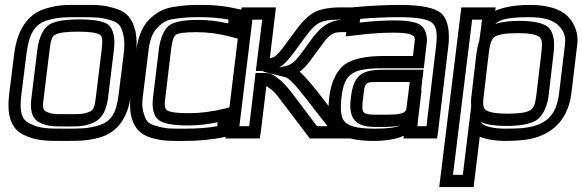

<svg xmlns="http://www.w3.org/2000/svg" viewBox="-20 -539 2372 782"><path d="M534 -321C538 -355 537 -386 532 -410C521 -457 501 -489 451 -504C401 -520 373 -519 310 -519C247 -519 219 -520 166 -504C89 -482 49 -410 38 -321L17 -153C8 -78 21 -17 74 9C126 35 166 35 242 35C303 35 335 35 386 21C462 0 503 -66 513 -153L534 -321ZM484 -321 463 -153C454 -77 432 -42 378 -27C334 -15 310 -15 248 -15C172 -15 144 -15 101 -36C66 -53 59 -86 67 -153L88 -321C98 -400 120 -441 175 -457C220 -469 241 -469 304 -469C367 -469 388 -469 430 -457C466 -446 474 -433 483 -394C487 -374 488 -351 484 -321ZM370 -140C365 -103 361 -91 345 -84C318 -73 304 -74 256 -74C208 -74 193 -73 169 -84C154 -91 153 -103 158 -140L182 -336C187 -377 193 -392 204 -397C219 -406 247 -410 297 -410C346 -410 374 -406 387 -397C396 -392 399 -377 394 -336L370 -140ZM420 -140 444 -336C450 -385 442 -425 417 -441C397 -454 356 -460 303 -460C250 -460 208 -454 184 -441C156 -425 138 -385 132 -336L108 -140C102 -97 107 -56 143 -39C177 -23 203 -24 249 -24C296 -24 322 -23 359 -39C400 -56 414 -97 420 -140Z M912 -4 920 -72 924 -104 892 -96C842 -84 796 -78 750 -78C699 -78 672 -82 660 -90C651 -97 649 -108 653 -139L677 -339C682 -377 688 -391 696 -397C706 -404 731 -408 781 -408C826 -408 872 -402 921 -389L951 -381L955 -413L963 -479L966 -499L947 -503C901 -514 853 -519 805 -519C754 -519 733 -518 688 -511C641 -504 614 -485 587 -459C556 -428 540 -379 534 -326L512 -148C508 -116 509 -86 515 -63C527 -19 549 9 598 23C646 36 669 35 727 35C788 35 843 30 889 20L910 16L912 -4ZM865 -25C826 -18 783 -15 733 -15C674 -15 657 -14 617 -26C582 -35 574 -46 564 -82C559 -99 558 -120 562 -148L584 -326C589 -374 600 -405 620 -425C643 -448 655 -457 689 -462C732 -468 749 -469 799 -469C837 -469 874 -466 911 -459L909 -444C867 -453 826 -458 787 -458C733 -458 692 -451 671 -437C648 -421 633 -384 627 -339L603 -139C598 -99 606 -64 628 -49C647 -35 689 -28 744 -28C783 -28 824 -32 866 -41L865 -25Z M923 25H1013H1038L1042 0L1065 -189C1067 -187 1072 -184 1080 -178C1093 -169 1106 -155 1122 -133L1236 17L1242 25H1253H1364H1421L1388 -17L1272 -167C1244 -202 1220 -229 1201 -247C1219 -261 1237 -281 1253 -305L1299 -367C1321 -397 1340 -408 1367 -408H1386H1411L1414 -433L1420 -484L1423 -509H1398H1364C1325 -509 1291 -503 1266 -492C1241 -480 1214 -455 1190 -422L1131 -343C1115 -322 1105 -312 1096 -307C1091 -305 1086 -303 1079 -302L1101 -484L1104 -509H1079H989H964L961 -484L902 0L898 25H923ZM1117 -264C1134 -274 1153 -293 1171 -317L1229 -396C1250 -424 1266 -439 1283 -447C1300 -455 1323 -459 1358 -459H1367V-458C1327 -456 1288 -431 1260 -393H1259L1214 -331L1213 -330C1187 -293 1169 -277 1150 -272L1117 -264ZM955 -25 1008 -459H1048L1025 -275L1022 -250H1047C1050 -250 1053 -250 1056 -250L1049 -248L1144 -224C1156 -221 1184 -193 1230 -133L1314 -25H1271L1164 -167C1146 -189 1129 -208 1112 -220C1101 -228 1093 -235 1083 -238C1073 -242 1062 -242 1046 -242H1021L1018 -217L995 -25H955Z M1764 0 1805 -342C1814 -408 1805 -459 1778 -484C1752 -508 1692 -519 1608 -519C1554 -519 1493 -516 1426 -510L1403 -508L1400 -485L1392 -419L1388 -391L1417 -394C1479 -402 1533 -406 1581 -406C1625 -406 1649 -402 1660 -395C1669 -390 1671 -384 1668 -363L1662 -311H1542C1470 -311 1414 -299 1382 -275C1350 -250 1328 -202 1321 -144C1313 -78 1323 -26 1352 -1C1379 23 1432 35 1501 35C1551 35 1593 28 1625 14L1623 25H1648H1735H1760L1764 0ZM1459 -141C1467 -208 1463 -205 1535 -205H1649L1635 -96C1632 -70 1582 -72 1529 -72H1511C1454 -72 1451 -78 1459 -141ZM1409 -141C1399 -64 1421 -22 1505 -22H1523C1546 -22 1579 -21 1609 -28C1590 -19 1558 -15 1507 -15C1443 -15 1407 -23 1387 -40C1370 -56 1364 -86 1371 -144C1377 -194 1389 -221 1410 -236C1431 -253 1470 -261 1536 -261H1681H1706L1709 -286L1718 -363C1722 -395 1712 -425 1690 -439C1671 -450 1635 -456 1587 -456C1545 -456 1497 -453 1445 -447L1447 -462C1504 -467 1556 -469 1602 -469C1681 -469 1724 -461 1741 -445C1758 -430 1763 -400 1755 -342L1717 -25H1680L1682 -46L1697 -171H1695L1702 -230L1705 -255H1680H1541C1451 -255 1420 -232 1409 -141Z M2033 35C2060 35 2084 34 2104 32C2211 23 2292 -37 2307 -158L2331 -357C2337 -400 2322 -442 2293 -472C2263 -503 2208 -519 2140 -519C2082 -519 2033 -511 1997 -495L1999 -509H1974H1884H1859L1856 -484L1772 198L1769 223H1794H1884H1909L1912 198L1934 18C1965 30 2004 35 2033 35ZM2164 -147C2159 -111 2152 -97 2140 -90C2124 -81 2096 -76 2049 -76C2002 -76 1974 -81 1960 -90C1949 -97 1945 -111 1950 -147L1971 -325C1976 -366 1984 -382 1996 -390C2012 -399 2040 -404 2088 -404C2135 -404 2162 -399 2176 -389C2187 -382 2190 -366 2185 -325L2164 -147ZM1932 -373C1927 -358 1924 -342 1921 -325L1900 -147C1898 -132 1898 -117 1899 -104L1890 -31L1865 173H1825L1903 -459H1943L1940 -432L1932 -373ZM2214 -147 2235 -325C2241 -374 2233 -415 2208 -432C2186 -447 2146 -454 2094 -454C2055 -454 2022 -450 1997 -441C2013 -460 2054 -469 2134 -469C2195 -469 2232 -458 2255 -435C2278 -411 2285 -389 2281 -357L2257 -158C2245 -61 2197 -26 2105 -17C2087 -16 2066 -15 2039 -15C1995 -15 1946 -23 1939 -42C1962 -31 1998 -26 2043 -26C2094 -26 2136 -33 2161 -47C2189 -63 2208 -102 2214 -147Z"/></svg>

Font: Gamestation Display Outline
Style: Italic
Weight: 400
Designer: Jonas Hecksher
Foundry: Jonas Hecksher, Playtypeª, e-types AS
Version: Version 1.003